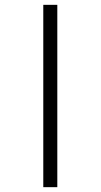

<svg xmlns="http://www.w3.org/2000/svg" viewBox="-20 -693 417 794"><path d="M159 -673V81H217V-673Z"/></svg>

Font: Noto Serif Hebrew SemiCondensed Medium
Style: Regular
Weight: 500
Width: 4
Designer: Monotype Design Team
Foundry: Monotype Imaging Inc.
Version: Version 2.004